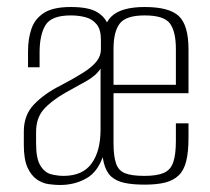

<svg xmlns="http://www.w3.org/2000/svg" viewBox="-20 -525 599 548"><path d="M151 3Q136 3 118.5 0.5Q101 -2 85 -13Q69 -24 58.5 -47Q48 -70 48 -111V-150Q48 -197 77.5 -227.5Q107 -258 153 -281Q191 -301 216.5 -317Q242 -333 255 -349Q268 -365 268 -384V-412Q268 -441 255.5 -456Q243 -471 223.5 -476Q204 -481 182 -481Q127 -481 110 -453.5Q93 -426 93 -375V-333H60V-378Q60 -415 70 -443.5Q80 -472 106 -488.5Q132 -505 182 -505Q233 -505 257 -490.5Q281 -476 288.5 -453Q296 -430 296 -401V-53L276 -85Q261 -36 227.5 -16.5Q194 3 151 3ZM161 -23Q216 -23 241.5 -58.5Q267 -94 267 -155V-329Q254 -309 225.5 -293Q197 -277 166 -260Q126 -237 104.5 -212.5Q83 -188 83 -148V-115Q83 -72 95.5 -52Q108 -32 126.5 -27.5Q145 -23 161 -23ZM393 2Q359 2 335.5 -3Q312 -8 297.5 -21Q283 -34 276.5 -59.5Q270 -85 270 -125V-384Q270 -451 298 -478Q326 -505 393 -505Q463 -505 490.5 -479Q518 -453 518 -384V-259H304V-117Q304 -80 311 -59Q318 -38 337 -30.5Q356 -23 392 -23Q428 -23 447.5 -31.5Q467 -40 474.5 -62Q482 -84 482 -123V-173H518V-132Q518 -91 511.5 -65Q505 -39 490 -24.5Q475 -10 451.5 -4Q428 2 393 2ZM304 -283H482V-385Q482 -435 465 -458Q448 -481 393 -481Q340 -481 322 -458Q304 -435 304 -385Z"/></svg>

Font: Alumni Sans ExtraLight
Style: Regular
Weight: 250
Version: Version 1.018